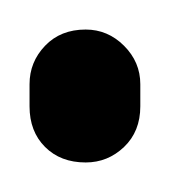

<svg xmlns="http://www.w3.org/2000/svg" viewBox="-20 -110 115 130"><path d="M0 -38H75V-53H0ZM38 -75Q21 -75 10.5 -64Q0 -53 0 -38Q0 -21 10.5 -10.5Q21 0 38 0Q53 0 64 -10.5Q75 -21 75 -38Q75 -53 64 -64Q53 -75 38 -75ZM38 -90Q21 -90 10.5 -79Q0 -68 0 -53Q0 -36 10.5 -25.5Q21 -15 38 -15Q53 -15 64 -25.5Q75 -36 75 -53Q75 -68 64 -79Q53 -90 38 -90Z"/></svg>

Font: Wavefont Medium
Style: Regular
Weight: 500
Version: Version 3.004;gftools[0.9.33]